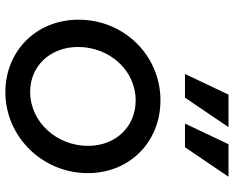

<svg xmlns="http://www.w3.org/2000/svg" viewBox="-96 -742 850 697"><g transform="rotate(90 328.5 -393.0)"><path d="M314 12C475 12 608 -122 608 -287C608 -441 493 -551 344 -551C181 -551 51 -419 51 -254C51 -98 167 12 314 12ZM150 -252C150 -366 235 -461 344 -461C440 -461 509 -388 509 -288C509 -175 423 -78 313 -78C218 -78 150 -152 150 -252ZM248 -640H334L441 -798H323ZM428 -640H514L621 -798H503Z"/></g></svg>

Font: Mluvka Medium
Style: Italic
Weight: 500
Italic angle: -8°
Designer: Modified by Jiří Krblich, Original typeface by Gumpita Rahayu
Foundry: Gumpita Rahayu & Jiří Krblich
Version: Version 2.000;Glyphs 3.1.1 (3134)